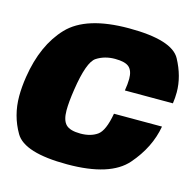

<svg xmlns="http://www.w3.org/2000/svg" viewBox="-109 -785 904 892"><g transform="rotate(15 343.0 -338.5)"><path d="M289 4Q83 4 37.8 -73.8Q-7.5 -151.5 -7.5 -244.5Q-7.5 -288.5 0.5 -339.5Q25.5 -498.5 112.2 -589.8Q199 -681 404.5 -681Q612 -681 653.5 -604Q695 -527 695 -451Q695 -424.5 691 -397H460Q465.5 -430.5 465.5 -454Q465.5 -492.5 446.5 -509.8Q427.5 -527 378.5 -527Q328.5 -527 290.5 -502.5Q252.5 -478 231.5 -339.5Q222 -277.5 222 -238Q222 -190 242 -170Q262 -150 312 -150Q360.5 -150 392.2 -172Q424 -194 439 -279.5H670Q652 -175.5 574 -85.8Q496 4 289 4Z"/></g></svg>

Font: Rudi
Style: Regular
Weight: 400
Italic angle: -10°
Designer: Tyler Finck
Foundry: Etcetera Type Company
Version: Version 1.111; ttfautohint (v1.8.4)